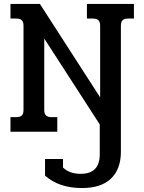

<svg xmlns="http://www.w3.org/2000/svg" viewBox="-20 -667 731 972"><path d="M208 222V138H299V181Q331 213 389 213Q485 213 485 114V-37L204 -472V-110Q204 -91 213 -82.5Q222 -74 241 -74H270V0H33V-74H62Q82 -74 90.5 -82.5Q99 -91 99 -110V-537Q99 -556 90.5 -564.5Q82 -573 62 -573H33V-647H182L487 -174V-537Q487 -556 478 -564.5Q469 -573 450 -573H420V-647H658V-573H628Q609 -573 600.5 -564.5Q592 -556 592 -537V101Q592 189 542 237Q492 285 395 285Q279 285 208 222Z"/></svg>

Font: Pridi
Style: Regular
Weight: 400
Designer: Katatrad Team
Foundry: CadsonDemak
Version: Version 1.001